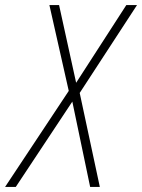

<svg xmlns="http://www.w3.org/2000/svg" viewBox="-73 -734 558 754"><path d="M-53 0 197 -377 121 -714H159L226 -409L423 -714H465L240 -369L319 0H281L211 -335L-11 0Z"/></svg>

Font: Noto Sans Condensed ExtraLight
Style: Italic
Weight: 200
Width: 3
Italic angle: -12°
Designer: Monotype Design Team
Foundry: Monotype Imaging Inc.
Version: Version 2.013; ttfautohint (v1.8.4.7-5d5b)